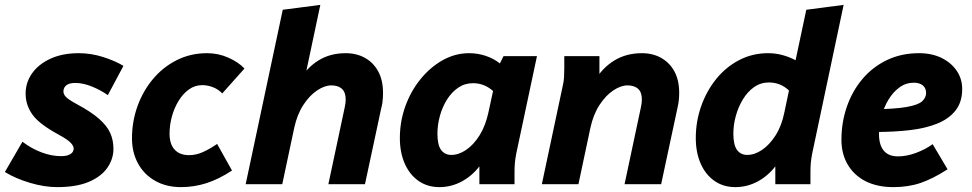

<svg xmlns="http://www.w3.org/2000/svg" viewBox="-47 -755 3984 787"><path d="M-27 -50 45 -174Q82 -146 123 -130.5Q164 -115 203 -115Q222 -115 233.5 -119.5Q245 -124 250 -131Q255 -138 255 -146Q255 -157 242 -170.5Q229 -184 190 -205Q113 -247 85.5 -286Q58 -325 58 -371Q58 -417 84.5 -454.5Q111 -492 160 -514.5Q209 -537 276 -537Q326 -537 375 -521.5Q424 -506 459 -485L395 -365Q367 -385 330.5 -400Q294 -415 262 -415Q237 -415 225 -405.5Q213 -396 213 -380Q213 -368 224 -357Q235 -346 268 -328Q326 -297 358.5 -268.5Q391 -240 404.5 -210.5Q418 -181 418 -145Q418 -104 393.5 -68Q369 -32 318 -10Q267 12 187 12Q135 12 76 -5.5Q17 -23 -27 -50Z M494 -188Q494 -257 516.5 -319.5Q539 -382 580 -431Q621 -480 677.5 -508.5Q734 -537 802 -537Q848 -537 889.5 -518.5Q931 -500 955 -474L864 -372Q848 -389 826 -397.5Q804 -406 782 -406Q752 -406 727.5 -388.5Q703 -371 685 -341.5Q667 -312 657.5 -277Q648 -242 648 -207Q648 -164 669 -141.5Q690 -119 728 -119Q757 -119 785.5 -132Q814 -145 843 -165L904 -56Q849 -20 798.5 -4Q748 12 695 12Q635 12 589.5 -13.5Q544 -39 519 -84.5Q494 -130 494 -188Z M960 0 1112 -715 1266 -735 1198 -414 1179 -424Q1210 -477 1258 -507Q1306 -537 1370 -537Q1415 -537 1449.5 -517.5Q1484 -498 1503.5 -462Q1523 -426 1523 -374Q1523 -365 1522.5 -355Q1522 -345 1520.5 -334.5Q1519 -324 1516 -313L1449 0H1299L1366 -315Q1368 -324 1369 -332Q1370 -340 1370 -347Q1370 -377 1354.5 -391Q1339 -405 1311 -405Q1284 -405 1253 -384.5Q1222 -364 1196.5 -325Q1171 -286 1159 -231L1110 0Z M1592 -189Q1592 -257 1614.5 -319.5Q1637 -382 1677 -431Q1717 -480 1768 -508.5Q1819 -537 1876 -537Q1911 -537 1944 -526Q1977 -515 2002 -495L2017 -525H2154L2069 -125Q2065 -104 2063.5 -87.5Q2062 -71 2062 -49V0H1918V-73Q1887 -33 1844.5 -10.5Q1802 12 1754 12Q1705 12 1668.5 -13.5Q1632 -39 1612 -84.5Q1592 -130 1592 -189ZM1746 -207Q1746 -161 1761 -140.5Q1776 -120 1803 -120Q1833 -120 1863.5 -140.5Q1894 -161 1918.5 -200Q1943 -239 1955 -294L1974 -382Q1956 -398 1935.5 -406Q1915 -414 1892 -414Q1858 -414 1831 -395.5Q1804 -377 1785 -346.5Q1766 -316 1756 -279.5Q1746 -243 1746 -207Z M2174 0 2259 -400Q2264 -421 2265 -437.5Q2266 -454 2266 -476V-525H2410V-414L2391 -424Q2422 -477 2471 -507Q2520 -537 2584 -537Q2629 -537 2663.5 -517.5Q2698 -498 2717.5 -462Q2737 -426 2737 -374Q2737 -360 2735.5 -345Q2734 -330 2730 -313L2663 0H2513L2580 -315Q2582 -324 2583 -332Q2584 -340 2584 -347Q2584 -377 2568.5 -391Q2553 -405 2525 -405Q2498 -405 2467 -384.5Q2436 -364 2410.5 -325Q2385 -286 2373 -231L2324 0Z M2805 -189Q2805 -257 2827 -319.5Q2849 -382 2888.5 -431Q2928 -480 2982.5 -508.5Q3037 -537 3101 -537Q3131 -537 3159.5 -529.5Q3188 -522 3214 -508L3258 -715L3411 -735L3282 -125Q3278 -104 3276.5 -87.5Q3275 -71 3275 -49V0H3131V-73Q3100 -33 3057.5 -10.5Q3015 12 2967 12Q2918 12 2881.5 -13.5Q2845 -39 2825 -84.5Q2805 -130 2805 -189ZM2959 -207Q2959 -161 2974 -140.5Q2989 -120 3016 -120Q3046 -120 3076.5 -140.5Q3107 -161 3132 -200Q3157 -239 3168 -294L3187 -384Q3169 -401 3148.5 -409Q3128 -417 3105 -417Q3071 -417 3044 -398Q3017 -379 2998 -347.5Q2979 -316 2969 -279.5Q2959 -243 2959 -207Z M3402 -182Q3402 -253 3424 -317Q3446 -381 3487.5 -430.5Q3529 -480 3588 -508.5Q3647 -537 3720 -537Q3773 -537 3812.5 -517.5Q3852 -498 3874.5 -465Q3897 -432 3897 -390Q3897 -337 3870 -302.5Q3843 -268 3795 -248.5Q3747 -229 3682 -221.5Q3617 -214 3542 -214Q3532 -214 3523.5 -214.5Q3515 -215 3504 -215L3518 -307Q3520 -307 3523.5 -307Q3527 -307 3529 -307Q3622 -308 3669.5 -316.5Q3717 -325 3733 -340Q3749 -355 3749 -374Q3749 -394 3735.5 -405Q3722 -416 3699 -416Q3666 -416 3639.5 -396.5Q3613 -377 3594.5 -346Q3576 -315 3566 -278Q3556 -241 3556 -205Q3556 -161 3575.5 -137.5Q3595 -114 3634 -114Q3669 -114 3707 -128Q3745 -142 3776 -164L3837 -61Q3778 -23 3727.5 -5.5Q3677 12 3615 12Q3549 12 3501.5 -12Q3454 -36 3428 -80Q3402 -124 3402 -182Z"/></svg>

Font: Radio Canada
Style: Italic
Weight: 400
Italic angle: -12°
Designer: Charles Daoud, Etienne Aubert Bonn, Alexandre Saumier Demers, Jacques Le Bailly
Foundry: Radio-Canada
Version: Version 2.104;gftools[0.9.28.dev5+ged2979d]